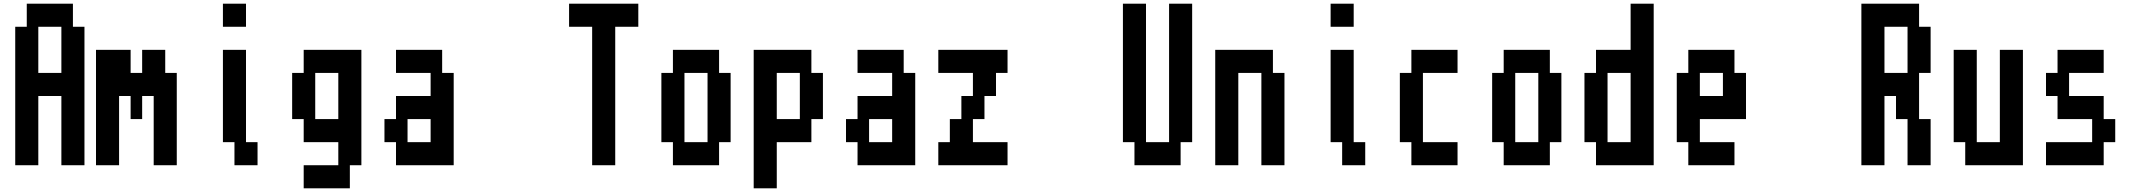

<svg xmlns="http://www.w3.org/2000/svg" viewBox="-20 -1020 11540 1040"><path d="M187.5 -125H62.5V-875H125V-1000H375V-875H437.5V-125H312.5V-500H187.5ZM187.5 -625H312.5V-875H187.5Z M625 -125H500V-750H687.5V-625H750V-750H875V-625H937.5V-125H812.5V-500H750V-375H687.5V-500H625Z M1187.5 -750H1312.5V-250H1375V-125H1250V-250H1187.5ZM1187.5 -1000H1312.5V-875H1187.5Z M1625 -750H1937.5V-125H1875V0H1625V-125H1812.5V-250H1625V-375H1562.5V-625H1625ZM1812.5 -375V-625H1687.5V-375Z M2125 -750H2375V-625H2437.5V-125H2125V-250H2062.5V-375H2125V-500H2312.5V-625H2125ZM2312.5 -375H2187.5V-250H2312.5Z M3187.5 -875H3062.5V-1000H3437.5V-875H3312.5V-125H3187.5Z M3562.5 -625H3625V-750H3875V-625H3937.5V-250H3875V-125H3625V-250H3562.5ZM3812.5 -625H3687.5V-250H3812.5Z M4187.5 0H4062.5V-750H4375V-625H4437.5V-375H4375V-250H4187.5ZM4312.5 -625H4187.5V-375H4312.5Z M4625 -750H4875V-625H4937.5V-125H4625V-250H4562.5V-375H4625V-500H4812.5V-625H4625ZM4812.5 -375H4687.5V-250H4812.5Z M5062.5 -750H5437.5V-625H5375V-500H5312.5V-375H5250V-250H5437.5V-125H5062.5V-250H5125V-375H5187.5V-500H5250V-625H5062.5Z M6125 -125V-250H6062.5V-1000H6187.5V-250H6312.5V-1000H6437.5V-250H6375V-125Z M6687.5 -125H6562.5V-750H6875V-625H6937.5V-125H6812.5V-625H6687.5Z M7187.5 -750H7312.5V-250H7375V-125H7250V-250H7187.5ZM7187.5 -1000H7312.5V-875H7187.5Z M7625 -750H7875V-625H7687.5V-250H7875V-125H7625V-250H7562.5V-625H7625Z M8062.5 -625H8125V-750H8375V-625H8437.5V-250H8375V-125H8125V-250H8062.5ZM8312.5 -625H8187.5V-250H8312.5Z M8562.5 -625H8625V-750H8812.5V-1000H8937.5V-125H8625V-250H8562.5ZM8687.5 -250H8812.5V-625H8687.5Z M9125 -750H9375V-625H9437.5V-375H9187.5V-250H9375V-125H9125V-250H9062.5V-625H9125ZM9312.5 -625H9187.5V-500H9312.5Z M10062.5 -1000H10375V-875H10437.5V-625H10375V-375H10437.5V-125H10312.5V-375H10250V-500H10187.5V-125H10062.5ZM10187.5 -875V-625H10312.5V-875Z M10562.5 -750H10687.5V-250H10812.5V-750H10937.5V-125H10625V-250H10562.5Z M11125 -750H11375V-625H11187.5V-500H11375V-375H11437.5V-250H11375V-125H11062.5V-250H11312.5V-375H11125V-500H11062.5V-625H11125Z"/></svg>

Font: Amiga Topaz Unicode Rus
Style: Regular
Weight: 400
Designer: dMG of Trueschool and Divine Stylers
Foundry: dMG of Trueschool and Divine Stylers
Version: Version 1.1